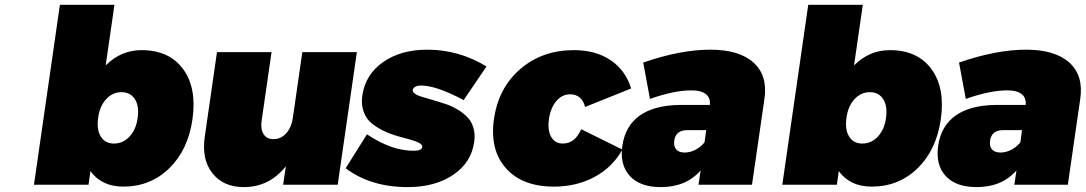

<svg xmlns="http://www.w3.org/2000/svg" viewBox="-20 -762 4479 792"><path d="M120.1 0 227.1 -742.2H452.1L416 -492.2Q479 -555.2 564 -555.2Q677.7 -555.2 735.1 -477.3Q792.5 -399.4 773.9 -270Q755.9 -143.6 678.2 -67.9Q600.6 7.8 488.8 7.8Q399.4 7.8 353 -56.2L345.2 0ZM384.8 -275.9Q377.9 -227.5 395.8 -198.7Q413.6 -169.9 450.2 -169.9Q487.8 -169.9 514.6 -199Q541.5 -228 547.9 -275.9Q554.7 -324.2 536.4 -353Q518.1 -381.8 481 -381.8Q444.3 -381.8 417.7 -352.8Q391.1 -323.7 384.8 -275.9Z M824.7 -198.2 875 -546.9H1100.1L1059.1 -263.2Q1054.2 -229 1067.4 -208.5Q1080.6 -188 1107.9 -188Q1138.7 -188 1160.4 -211.9Q1182.1 -235.8 1188 -275.9L1227.1 -546.9H1452.1L1373 0H1147.9L1159.2 -76.2Q1090.8 9.8 985.8 9.8Q901.4 9.8 856.2 -47.4Q811 -104.5 824.7 -198.2Z M1405.8 -67.9 1493.7 -208Q1594.7 -140.1 1686 -140.1Q1720.2 -140.1 1721.7 -155.8Q1723.1 -165 1708.7 -172.6Q1694.3 -180.2 1670.9 -186.5Q1647.5 -192.9 1618.9 -200.9Q1590.3 -209 1562.7 -222.2Q1535.2 -235.4 1513.2 -253.2Q1491.2 -271 1480.2 -300.8Q1469.2 -330.6 1474.6 -368.2Q1487.3 -454.6 1560.3 -505.9Q1633.3 -557.1 1742.7 -557.1Q1873 -557.1 1986.8 -487.8L1892.6 -349.1Q1779.8 -409.2 1716.8 -409.2Q1702.6 -409.2 1693.4 -404.3Q1684.1 -399.4 1682.6 -391.1Q1681.6 -382.3 1692.6 -374.8Q1703.6 -367.2 1722.9 -361.8Q1742.2 -356.4 1766.8 -349.1Q1791.5 -341.8 1816.9 -333.5Q1842.3 -325.2 1865.7 -311.3Q1889.2 -297.4 1906.7 -280Q1924.3 -262.7 1932.6 -235.8Q1940.9 -209 1936 -175.8Q1923.8 -91.3 1849.4 -40.8Q1774.9 9.8 1661.6 9.8Q1509.3 9.8 1405.8 -67.9Z M2017.6 -271Q2036.1 -399.9 2126.5 -477.5Q2216.8 -555.2 2347.7 -555.2Q2437 -555.2 2498.8 -513.7Q2560.5 -472.2 2583.5 -397L2393.6 -320.8Q2379.9 -373 2331.5 -373Q2298.8 -373 2275.1 -345.5Q2251.5 -317.9 2244.6 -272Q2237.8 -225.6 2253.4 -197.8Q2269 -169.9 2301.8 -169.9Q2351.6 -169.9 2377.4 -229L2547.4 -145Q2506.8 -72.3 2432.6 -32.2Q2358.4 7.8 2264.6 7.8Q2134.3 7.8 2066.9 -68.1Q1999.5 -144 2017.6 -271Z M2547.4 -162.1Q2559.6 -243.2 2619.1 -285.4Q2678.7 -327.6 2783.2 -329.1H2908.2Q2911.1 -357.9 2892.1 -373.5Q2873 -389.2 2832 -389.2Q2760.7 -389.2 2661.1 -354L2633.3 -503.9Q2786.1 -557.1 2910.2 -557.1Q3029.3 -557.1 3088.4 -503.7Q3147.5 -450.2 3133.3 -354L3082 0H2861.3L2870.1 -59.1Q2810.5 9.8 2706.1 9.8Q2619.6 9.8 2577.6 -36.6Q2535.6 -83 2547.4 -162.1ZM2761.2 -181.2Q2758.3 -158.7 2769.3 -145.8Q2780.3 -132.8 2804.2 -132.8Q2826.2 -132.8 2848.1 -143.8Q2870.1 -154.8 2886.2 -174.8L2893.1 -225.1H2814.9Q2767.1 -225.1 2761.2 -181.2Z M3207 0 3314 -742.2H3539.1L3502.9 -492.2Q3565.9 -555.2 3650.9 -555.2Q3764.6 -555.2 3822 -477.3Q3879.4 -399.4 3860.8 -270Q3842.8 -143.6 3765.1 -67.9Q3687.5 7.8 3575.7 7.8Q3486.3 7.8 3439.9 -56.2L3432.1 0ZM3471.7 -275.9Q3464.8 -227.5 3482.7 -198.7Q3500.5 -169.9 3537.1 -169.9Q3574.7 -169.9 3601.6 -199Q3628.4 -228 3634.8 -275.9Q3641.6 -324.2 3623.3 -353Q3605 -381.8 3567.9 -381.8Q3531.2 -381.8 3504.6 -352.8Q3478 -323.7 3471.7 -275.9Z M3850.1 -162.1Q3862.3 -243.2 3921.9 -285.4Q3981.4 -327.6 4085.9 -329.1H4210.9Q4213.9 -357.9 4194.8 -373.5Q4175.8 -389.2 4134.8 -389.2Q4063.5 -389.2 3963.9 -354L3936 -503.9Q4088.9 -557.1 4212.9 -557.1Q4332 -557.1 4391.1 -503.7Q4450.2 -450.2 4436 -354L4384.8 0H4164.1L4172.9 -59.1Q4113.3 9.8 4008.8 9.8Q3922.4 9.8 3880.4 -36.6Q3838.4 -83 3850.1 -162.1ZM4064 -181.2Q4061 -158.7 4072 -145.8Q4083 -132.8 4106.9 -132.8Q4128.9 -132.8 4150.9 -143.8Q4172.9 -154.8 4189 -174.8L4195.8 -225.1H4117.7Q4069.8 -225.1 4064 -181.2Z"/></svg>

Font: Trueno Black
Style: Italic
Weight: 900
Designer: Julieta Ulanovsky
Foundry: Julieta Ulanovsky
Version: Version 3.001b | FøM Fix